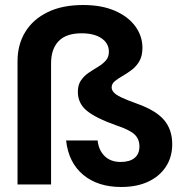

<svg xmlns="http://www.w3.org/2000/svg" viewBox="-20 -737 727 767"><path d="M464 10Q371 10 312.5 -38.5Q254 -87 244 -176H370Q374 -137 398 -113.5Q422 -90 462 -90Q498 -90 517.5 -106Q537 -122 537 -152Q537 -181 518 -199.5Q499 -218 445 -236Q363 -265 327 -294.5Q291 -324 291 -370Q291 -398 303.5 -416Q316 -434 334.5 -446.5Q353 -459 371.5 -470Q390 -481 402.5 -495Q415 -509 415 -530Q415 -564 385.5 -584Q356 -604 306 -604Q244 -604 214 -572.5Q184 -541 184 -484V0H50V-492Q50 -559 81 -609.5Q112 -660 170.5 -688.5Q229 -717 312 -717Q386 -717 439 -694Q492 -671 520.5 -632Q549 -593 549 -546Q549 -514 537 -493Q525 -472 506.5 -458Q488 -444 469.5 -433.5Q451 -423 438.5 -412.5Q426 -402 426 -388Q426 -378 434 -368.5Q442 -359 463.5 -348.5Q485 -338 527 -323Q603 -296 635.5 -257.5Q668 -219 668 -161Q668 -110 643 -71.5Q618 -33 572.5 -11.5Q527 10 464 10Z"/></svg>

Font: DM Sans 9pt 36pt
Style: Bold
Weight: 700
Version: Version 4.004;gftools[0.9.30]